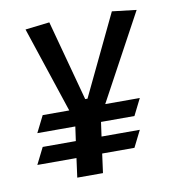

<svg xmlns="http://www.w3.org/2000/svg" viewBox="-67 -673 593 662"><g transform="rotate(-10 229.5 -342.0)"><path d="M368 -614 453 -604 290 -303H411L382 -245H265L258 -195H392L363 -137H250L241 -70H151L160 -137H23L52 -195H168L175 -245H42L71 -303H164L64 -604L149 -614L225 -332H233Z"/></g></svg>

Font: Magra
Style: Regular
Weight: 400
Designer: Viviana Monsalve
Foundry: Viviana Monsalve
Version: Version 1.001